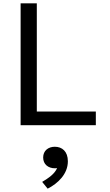

<svg xmlns="http://www.w3.org/2000/svg" viewBox="-20 -750 660 1150"><path d="M103.5 0H554V-82H200.5V-730H103.5ZM309.5 258C313.5 258 317.5 257.5 322 257C306.5 292.5 271.5 316 232.5 339.5L265.5 380C327.5 348.5 386.5 292 386.5 216C386.5 156.5 351.5 129 308.5 129C269 129 238.5 152.5 238.5 193.5C238.5 233.5 268 258 309.5 258Z"/></svg>

Font: Monaspace Neon
Style: Regular
Weight: 400
Designer: Riley Cran & the Lettermatic Team
Foundry: Lettermatic
Version: Version 1.200 (Monaspace Neon)